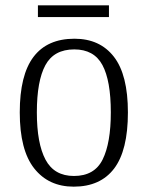

<svg xmlns="http://www.w3.org/2000/svg" viewBox="-20 -689 553 719"><path d="M256 10Q162 10 108 -58.5Q54 -127 54 -268Q54 -408 105.5 -476Q157 -544 259 -544Q354 -544 406.5 -476.5Q459 -409 459 -268Q459 -126 407.5 -58Q356 10 256 10ZM257 -30Q334 -30 364.5 -92Q395 -154 395 -268Q395 -387 363.5 -445.5Q332 -504 258 -504Q182 -504 150 -445Q118 -386 118 -268Q118 -152 150.5 -91Q183 -30 257 -30ZM122 -625V-669H388V-625Z"/></svg>

Font: Noto Serif Tamil SemiCondensed Light
Style: Regular
Weight: 300
Width: 4
Designer: Indian Type Foundry, Tom Grace, and the Monotype Design Team
Foundry: Monotype Imaging Inc.
Version: Version 2.004; ttfautohint (v1.8.4.7-5d5b)